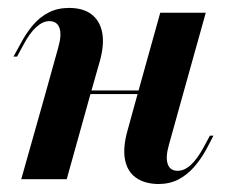

<svg xmlns="http://www.w3.org/2000/svg" viewBox="-20 -448 568 480"><path d="M91.9 -208.1 125.8 -329.8Q134.7 -361.3 128.6 -378.2Q122.6 -395.2 103.2 -395.2Q87.1 -395.2 70.6 -380.2Q54 -365.3 37.9 -334.7L22.6 -306.5H13.7L32.3 -340.3Q46 -366.1 62.9 -385.9Q79.8 -405.6 102 -416.9Q124.2 -428.2 152.4 -428.2Q187.9 -428.2 208.9 -412.1Q229.8 -396 235.5 -366.5Q241.1 -337.1 229.8 -296L204.8 -208.1ZM33.1 0 91.9 -208.1H204.8L146.8 0ZM168.5 -212.9 171 -221.8H368.5L366.1 -212.9ZM322.6 -208.1 380.6 -416.1H494.4L436.3 -208.1ZM402.4 -86.3Q393.5 -55.6 399.2 -38.3Q404.8 -21 424.2 -21Q441.1 -21 457.3 -35.9Q473.4 -50.8 489.5 -80.6L504.8 -108.9H513.7L496 -75Q482.3 -50 464.9 -30.2Q447.6 -10.5 425.8 0.8Q404 12.1 375 12.1Q340.3 11.3 319 -4.4Q297.6 -20.2 292.3 -50Q287.1 -79.8 298.4 -120.2L322.6 -208.1H436.3Z"/></svg>

Font: Playfair 144pt
Style: Bold Italic
Weight: 700
Italic angle: -15.6°
Designer: Claus Eggers Sørensen
Foundry: Claus Eggers Sørensen
Version: Version 2.203